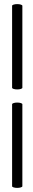

<svg xmlns="http://www.w3.org/2000/svg" viewBox="-20 -828 161 936"><path d="M39 -800V-400C39 -396 50 -392 64 -392C78 -392 89 -396 89 -400V-800C89 -804 78 -808 64 -808C50 -808 39 -804 39 -800ZM39 -320V80C39 84 50 88 64 88C78 88 89 84 89 80V-320C89 -324 78 -328 64 -328C50 -328 39 -324 39 -320Z"/></svg>

Font: Nupuram Condensed Thin
Style: Regular
Weight: 100
Width: 3
Designer: Santhosh Thottingal (santhosh.thottingal@gmail.com)
Foundry: SMC
Version: Version 1.000